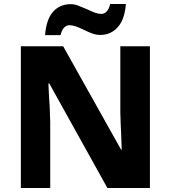

<svg xmlns="http://www.w3.org/2000/svg" viewBox="-20 -947 861 967"><path d="M521 0 228 -527H224L226 -479Q232 -396 233 -331V0H85V-714H298L590 -193H593L590 -279Q588 -309 586 -381V-714H735V0ZM485 -771Q466 -771 447 -777.5Q428 -784 402 -797Q379 -808 362 -814Q345 -820 329 -820Q315 -820 303 -808Q291 -796 285 -770H207Q213 -849 247 -887.5Q281 -926 336 -926Q354 -926 370.5 -920Q387 -914 417 -901Q442 -889 458.5 -883Q475 -877 491 -877Q505 -877 517 -889Q529 -901 535 -927H614Q608 -849 573 -810Q538 -771 485 -771Z"/></svg>

Font: Noto Sans UI ExtraBold
Style: Regular
Weight: 800
Designer: Monotype Design Team
Foundry: Monotype Imaging Inc.
Version: Version 1.001